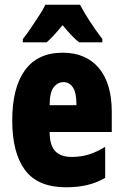

<svg xmlns="http://www.w3.org/2000/svg" viewBox="-20 -786 522 816"><path d="M246 -562Q345 -562 400 -497Q455 -432 455 -310V-225H191Q191 -170 214 -144.5Q237 -119 285 -119Q323 -119 356 -129Q389 -139 427 -162V-30Q391 -9 350 0.5Q309 10 261 10Q141 10 86.5 -63Q32 -136 32 -274Q32 -413 86 -487.5Q140 -562 246 -562ZM250 -437Q225 -437 208 -415Q191 -393 191 -339H305Q305 -392 290 -414.5Q275 -437 250 -437ZM320 -766Q354 -701 415 -620V-606H316Q286 -630 246 -679Q202 -626 178 -606H77V-620Q91 -637 110 -665Q129 -693 147 -721Q165 -749 173 -766Z"/></svg>

Font: Noto Sans Thai Looped ExtraCondensed Black
Style: Regular
Weight: 900
Width: 2
Designer: Sasikarn Vongin, Ben Mitchell
Foundry: The Fontpad Ltd
Version: Version 1.001; ttfautohint (v1.8.4.7-5d5b)